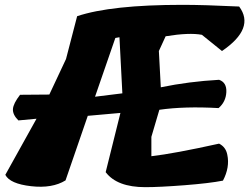

<svg xmlns="http://www.w3.org/2000/svg" viewBox="-20 -774 1031 794"><path d="M457 -617 373 -374 486 -388 474 -620ZM735 -754Q824 -754 969 -747Q1036 -657 898 -563L815 -630Q763 -640 665 -624L637 -563L645 -413Q761 -437 886 -444Q918 -433 916 -393Q914 -353 884 -327Q743 -335 639 -320L606 -208V-128Q701 -139 886 -180Q914 -166 920 -134Q931 -82 902 -27Q846 -16 743 -8Q640 0 581 0Q464 0 417 -62L478 -307L343 -295L251 -28Q196 6 108.5 -4Q21 -14 2 -51L131 -283L56 -276Q32 -300 33.5 -323Q35 -346 63 -382L184 -383L253 -530L299 -707Q439 -754 735 -754Z"/></svg>

Font: Tillana ExtraBold
Style: Regular
Weight: 800
Designer: Lipi Raval (Devanagari, Latin), Jonny Pinhorn (Latin)
Foundry: Indian Type Foundry
Version: Version 2.003;PS 1.0;hotconv 1.0.79;makeotf.lib2.5.61930; tt